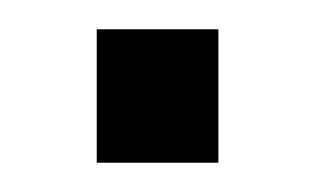

<svg xmlns="http://www.w3.org/2000/svg" viewBox="-20 -111 215 131"><path d="M46 0V-91H129V0Z"/></svg>

Font: Saira Ultra Condensed Medium
Style: Regular
Weight: 500
Width: 1
Designer: Hector Gatti with collaboration of the Omnibus-Type team
Foundry: Omnibus-Type
Version: Version 1.001; ttfautohint (v1.8)